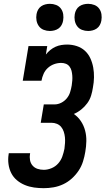

<svg xmlns="http://www.w3.org/2000/svg" viewBox="-20 -976 552 1004"><path d="M209 8Q183 8 158 4.5Q133 1 110 -8.5Q87 -18 68.5 -33.5Q50 -49 39 -70.5Q28 -92 24.5 -117.5Q21 -143 25 -168Q25 -170 25.5 -172Q26 -174 26 -175H138Q138 -175 137.5 -174Q137 -173 137 -172Q134 -155 137 -138.5Q140 -122 150.5 -110Q161 -98 176.5 -93Q192 -88 209 -88Q229 -88 249.5 -96.5Q270 -105 284.5 -121.5Q299 -138 306 -158Q313 -178 317 -198Q319 -213 320 -228.5Q321 -244 319.5 -258.5Q318 -273 313.5 -287Q309 -301 300 -312Q291 -323 277.5 -328.5Q264 -334 249 -334H193L209 -430H265Q283 -430 300 -438.5Q317 -447 329 -461.5Q341 -476 346.5 -493.5Q352 -511 355 -529Q357 -542 358 -555Q359 -568 358 -581Q357 -594 354 -606Q351 -618 343.5 -628Q336 -638 324.5 -642.5Q313 -647 300 -647Q281 -647 263 -640.5Q245 -634 230.5 -621Q216 -608 208 -590Q200 -572 197 -554H99L129 -735H227L220 -691Q230 -704 243 -714.5Q256 -725 270.5 -731.5Q285 -738 300.5 -740.5Q316 -743 331 -743Q357 -743 381.5 -735Q406 -727 424 -710.5Q442 -694 452.5 -671Q463 -648 467.5 -623Q472 -598 471.5 -571.5Q471 -545 466 -519Q463 -498 456.5 -476.5Q450 -455 436.5 -436.5Q423 -418 405 -403.5Q387 -389 366 -380Q388 -365 403 -342.5Q418 -320 425 -293.5Q432 -267 431.5 -238.5Q431 -210 426 -182Q422 -157 414 -131.5Q406 -106 391 -83.5Q376 -61 355.5 -42.5Q335 -24 310.5 -12.5Q286 -1 260 3.5Q234 8 209 8ZM441 -814Q424 -814 408.5 -820Q393 -826 383.5 -839Q374 -852 371 -868.5Q368 -885 371 -902Q373 -914 379 -925Q385 -936 395 -943Q405 -950 417 -953Q429 -956 441 -956Q458 -956 473.5 -950Q489 -944 498.5 -931Q508 -918 510.5 -901.5Q513 -885 510 -868Q508 -856 502 -845Q496 -834 486 -827Q476 -820 464 -817Q452 -814 441 -814ZM241 -814Q224 -814 208.5 -820Q193 -826 183.5 -839Q174 -852 171 -868.5Q168 -885 171 -902Q173 -914 179 -925Q185 -936 195 -943Q205 -950 217 -953Q229 -956 241 -956Q258 -956 273.5 -950Q289 -944 298.5 -931Q308 -918 310.5 -901.5Q313 -885 310 -868Q308 -856 302 -845Q296 -834 286 -827Q276 -820 264 -817Q252 -814 241 -814Z"/></svg>

Font: Iosevka Gothic
Style: Bold Italic
Weight: 700
Italic angle: -9°
Monospace: yes
Designer: Belleve Invis
Foundry: Belleve Invis
Version: Version 15.5.1; ttfautohint (v1.8.4)